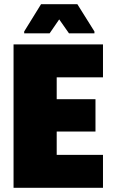

<svg xmlns="http://www.w3.org/2000/svg" viewBox="-20 -901 555 921"><path d="M45 0V-688H474V-530H252V-425H438V-270H252V-158H474V0ZM96 -741V-750L177 -881H351L433 -750V-741H311L264 -808L218 -741Z"/></svg>

Font: Saira Semi Condensed Black
Style: Regular
Weight: 900
Width: 4
Designer: Hector Gatti with collaboration of the Omnibus-Type team
Foundry: Omnibus-Type
Version: Version 1.001; ttfautohint (v1.8)